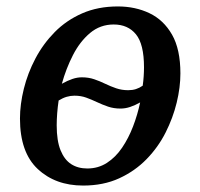

<svg xmlns="http://www.w3.org/2000/svg" viewBox="-20 -566 622 596"><path d="M238 10Q152 10 97 -41.5Q42 -93 42 -198Q42 -242 54 -290.5Q66 -339 90 -384.5Q114 -430 150 -466.5Q186 -503 235 -524.5Q284 -546 346 -546Q400 -546 444 -525Q488 -504 514 -458.5Q540 -413 540 -338Q540 -295 528.5 -247.5Q517 -200 494 -154.5Q471 -109 435 -72Q399 -35 350 -12.5Q301 10 238 10ZM251 -43Q285 -43 312 -60.5Q339 -78 359 -107.5Q379 -137 393 -173.5Q407 -210 415 -248Q399 -239 384 -234Q369 -229 354 -229Q333 -229 315.5 -235Q298 -241 281 -249Q264 -257 247.5 -263Q231 -269 211 -269Q199 -269 187 -265.5Q175 -262 162 -254Q159 -234 157.5 -214Q156 -194 156 -177Q156 -129 168 -99.5Q180 -70 201 -56.5Q222 -43 251 -43ZM378 -286Q391 -286 402 -289.5Q413 -293 423 -300Q425 -314 426 -329Q427 -344 427 -357Q427 -429 402 -459.5Q377 -490 333 -490Q291 -490 259.5 -463.5Q228 -437 206.5 -395Q185 -353 172 -306Q190 -316 205 -321Q220 -326 234 -326Q255 -326 272.5 -320Q290 -314 306.5 -306Q323 -298 340.5 -292Q358 -286 378 -286Z"/></svg>

Font: ET Text
Style: Italic
Weight: 470
Italic angle: -12°
Designer: Monotype Design Team
Foundry: Monotype Imaging Inc.
Version: Version 2.009